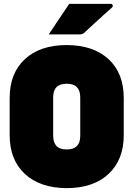

<svg xmlns="http://www.w3.org/2000/svg" viewBox="-20 -953 690 993"><path d="M326 -720Q464 -719 542 -646.5Q620 -574 620 -446V-254Q620 -127 541.5 -53.5Q463 20 324 20Q186 19 108 -54Q30 -127 30 -254V-446Q30 -574 108.5 -647Q187 -720 326 -720ZM255 -250Q255 -217 272 -198Q289 -180 325 -180Q395 -180 395 -250V-450Q395 -485 377 -503Q360 -520 325 -520Q255 -520 255 -450ZM338 -933H554Q560 -933 562.5 -926.5Q565 -920 560 -915Q533 -891 511 -871Q489 -851 466.5 -830.5Q444 -810 414 -782Q406 -775 391 -775H232Q259 -815 284.5 -853.5Q310 -892 338 -933Z"/></svg>

Font: Recursive Sn Lnr St XBk
Style: Regular
Weight: 1000
Version: Version 1.079;hotconv 1.0.112;makeotfexe 2.5.65598; ttfautoh